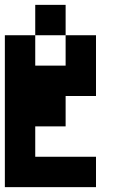

<svg xmlns="http://www.w3.org/2000/svg" viewBox="-20 -645 540 790"><path d="M250 -625V-500H125V-625ZM125 -500V-375H250V-500H375V-250H250V-125H125V0H375V125H0V-500Z"/></svg>

Font: Bytesized
Style: Regular
Weight: 400
Monospace: yes
Designer: baltdev
Version: Version 1.000